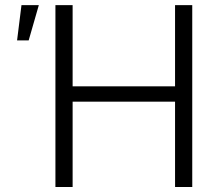

<svg xmlns="http://www.w3.org/2000/svg" viewBox="-20 -748 881 768"><path d="M201.7 0V-727.5H270.5V-402.8H680.2V-727.5H749V0H680.2V-341.3H270.5V0ZM48.3 -586.4 65.9 -727.5H135.3L94.7 -586.4Z"/></svg>

Font: Inter 17pt Light
Style: Regular
Weight: 300
Version: Version 4.001;git-66647c0bb